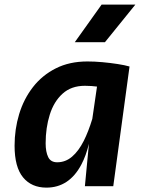

<svg xmlns="http://www.w3.org/2000/svg" viewBox="-20 -830 640 856"><path d="M358.5 0 376.5 -189Q363.5 -135.5 342.5 -96Q315.5 -45 276.5 -19.2Q237.5 6.5 187 6.5Q120.5 6.5 82.8 -39.2Q45 -85 45 -180.5Q45 -254 65.5 -321.5Q86 -389 127 -441.8Q168 -494.5 228.8 -525.2Q289.5 -556 370 -556Q401 -556 436.8 -552.8Q472.5 -549.5 504.8 -544.5Q537 -539.5 557.5 -533.5L485 0ZM412.5 -444Q399 -445.5 387.5 -446.5Q369 -447.5 358.5 -447.5Q297.5 -447.5 258.8 -412.2Q220 -377 201.8 -318.5Q183.5 -260 183.5 -191Q183.5 -153 194.8 -129.8Q206 -106.5 235 -106.5Q272 -106.5 301.2 -131.5Q330.5 -156.5 353.5 -202Q374.5 -244 391.5 -300ZM313.5 -642 433 -809.5H583.5L448 -642Z"/></svg>

Font: Spline Sans Mono SemiBold
Style: Italic
Weight: 600
Italic angle: -4°
Monospace: yes
Version: Version 1.004